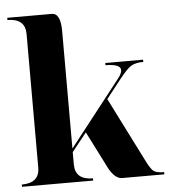

<svg xmlns="http://www.w3.org/2000/svg" viewBox="-53 -791 760 840"><g transform="rotate(-5 327.0 -371.0)"><path d="M87.9 -664.1Q87.9 -732.4 9.8 -732.4V-742.2H205.1Q244.1 -742.2 244.1 -664.1V-147.5L469.7 -435.5Q486.3 -456.1 486.3 -470.7Q486.3 -498 419.9 -498V-507.8H585.9V-498Q553.7 -498 534.2 -487.3Q514.6 -476.6 479.5 -431.6L415 -349.6L552.7 -76.2Q575.2 -29.3 588.9 -19.5Q602.5 -9.8 634.8 -9.8V0H449.2Q412.1 0 379.9 -72.3L308.6 -212.9L244.1 -131.8V-78.1Q244.1 -9.8 322.3 -9.8V0H9.8V-9.8Q87.9 -9.8 87.9 -78.1Z"/></g></svg>

Font: spinwerad
Style: Bold
Weight: 700
Width: 7
Version: Version 0.3